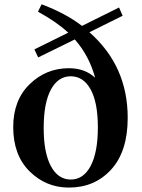

<svg xmlns="http://www.w3.org/2000/svg" viewBox="-20 -850 653 886"><path d="M431.6 -261.7Q431.6 -377.9 397.9 -438Q364.3 -498 306.6 -498Q248 -498 214.8 -436.5Q181.6 -375 181.6 -258.8Q181.6 -145.5 214.8 -83.5Q248 -21.5 306.6 -21.5Q365.2 -21.5 398.4 -84.5Q431.6 -147.5 431.6 -261.7ZM545.9 -777.3 392.6 -701.2Q569.3 -545.9 569.3 -306.6Q569.3 -151.4 493.2 -67.9Q417 15.6 297.9 15.6Q192.4 15.6 116.7 -59.1Q41 -133.8 41 -263.7Q41 -387.7 116.7 -461.4Q192.4 -535.2 297.9 -535.2Q372.1 -535.2 418.9 -491.2Q391.6 -592.8 325.2 -668L156.2 -585L138.7 -622.1L294.9 -699.2Q240.2 -750 155.3 -795.9L171.9 -830.1Q282.2 -789.1 358.4 -730.5L529.3 -815.4Z"/></svg>

Font: GenYoMin TW TTF Bold
Style: Regular
Weight: 700
Version: Version 1.300